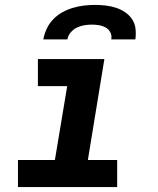

<svg xmlns="http://www.w3.org/2000/svg" viewBox="-20 -760 640 780"><path d="M53 0V-110H203L253 -410H134V-520H404L337 -110H456V0ZM156 -600Q160 -622 170 -643.5Q180 -665 196.5 -682Q213 -699 234 -710.5Q255 -722 277.5 -728.5Q300 -735 322 -737.5Q344 -740 366 -740Q388 -740 409.5 -737.5Q431 -735 451 -728.5Q471 -722 488 -710.5Q505 -699 516.5 -682Q528 -665 530.5 -643.5Q533 -622 530 -600H432Q435 -615 428.5 -628Q422 -641 409.5 -648Q397 -655 382.5 -657.5Q368 -660 353 -660Q338 -660 322.5 -657.5Q307 -655 292.5 -648Q278 -641 267 -628Q256 -615 254 -600Z"/></svg>

Font: Iosevka SS04 XBd Ex
Style: Italic
Weight: 800
Width: 7
Italic angle: -9°
Monospace: yes
Designer: Belleve Invis
Foundry: Belleve Invis
Version: Version 19.0.0; ttfautohint (v1.8.4)